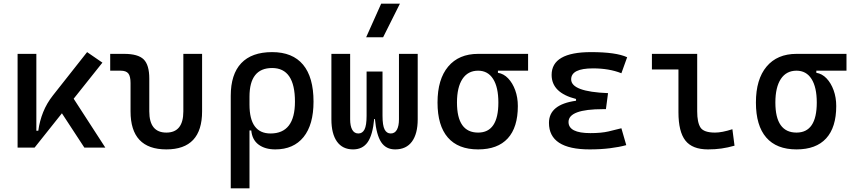

<svg xmlns="http://www.w3.org/2000/svg" viewBox="-20 -815 4728 1060"><path d="M77.1 0V-517.6H180.7V-93.3H191.4Q198.7 -147 218.3 -195.8Q237.8 -244.6 272.5 -288.6L460.9 -527.3L545.4 -469.2L386.7 -270L561.5 0H445.8L321.8 -189.5L170.9 0Z M898.4 9.8Q700.7 9.8 700.7 -200.2V-356.4Q700.7 -394 688.5 -409.4Q676.3 -424.8 646 -424.8H588.4V-517.6H665.5Q742.2 -517.6 773.2 -487.1Q804.2 -456.5 804.2 -380.9V-200.2Q804.2 -83 898.4 -83Q992.2 -83 992.2 -200.2V-517.6H1095.7V-200.2Q1095.7 9.8 898.4 9.8Z M1500 9.8Q1443.4 9.8 1407.7 -16.6Q1372.1 -43 1367.2 -94.7H1357.4V224.6H1253.9V-285.6Q1253.9 -404.8 1311.8 -466.1Q1369.6 -527.3 1482.4 -527.3Q1595.2 -527.3 1653.1 -458Q1710.9 -388.7 1710.9 -253.9Q1710.9 -126.5 1655.8 -58.3Q1600.6 9.8 1500 9.8ZM1357.4 -237.3Q1357.4 -78.1 1473.6 -78.1Q1608.4 -78.1 1608.4 -253.9Q1608.4 -439.5 1482.4 -439.5Q1357.4 -439.5 1357.4 -281.2Z M2161.6 9.8Q2110.8 9.8 2084.5 -30Q2058.1 -69.8 2049.8 -158.2H2045.9Q2037.6 -69.8 2009.8 -30Q1981.9 9.8 1929.2 9.8Q1871.1 9.8 1840.3 -33.4Q1809.6 -76.7 1809.6 -156.2V-517.6H1913.1V-156.2Q1913.1 -119.1 1924.6 -98.6Q1936 -78.1 1958.5 -78.1Q1981 -78.1 1992.4 -100.3Q2003.9 -122.6 2003.9 -175.8V-419.9H2091.8V-175.8Q2091.8 -122.6 2103.3 -100.3Q2114.7 -78.1 2137.2 -78.1Q2159.7 -78.1 2171.1 -98.6Q2182.6 -119.1 2182.6 -156.2V-517.6H2286.1V-156.2Q2286.1 -76.7 2254.4 -33.4Q2222.7 9.8 2161.6 9.8ZM2001.5 -609.4 2084.5 -794.9H2188L2095.2 -609.4Z M2619.6 9.8Q2509.3 9.8 2452.4 -55.9Q2395.5 -121.6 2395.5 -249Q2395.5 -377.4 2454.3 -447.5Q2513.2 -517.6 2619.6 -517.6H2895.5V-424.8H2729V-413.1Q2760.7 -408.2 2785.4 -382.3Q2810.1 -356.4 2824.5 -316.7Q2838.9 -276.9 2838.9 -229.5Q2838.9 -111.8 2783.2 -51Q2727.5 9.8 2619.6 9.8ZM2619.6 -83Q2731.4 -83 2731.4 -249Q2731.4 -333.5 2702.4 -379.2Q2673.3 -424.8 2619.6 -424.8Q2563.5 -424.8 2533.2 -379.2Q2502.9 -333.5 2502.9 -249Q2502.9 -83 2619.6 -83Z M3235.4 9.8Q3010.7 9.8 3010.7 -136.7Q3010.7 -238.3 3160.2 -258.8V-268.6Q3025.4 -302.7 3025.4 -401.4Q3025.4 -527.3 3243.2 -527.3Q3381.3 -527.3 3442.4 -499L3410.6 -410.6Q3343.3 -437.5 3253.9 -437.5Q3133.3 -437.5 3133.3 -377Q3133.3 -308.6 3336.9 -300.8L3325.2 -212.4H3309.6Q3118.7 -212.4 3118.7 -141.6Q3118.7 -80.1 3239.3 -80.1Q3299.8 -80.1 3339.6 -89.4Q3379.4 -98.6 3410.6 -106.9L3437.5 -13.7Q3398.4 -2.9 3347.4 3.4Q3296.4 9.8 3235.4 9.8Z M3888.7 9.8Q3802.2 9.8 3763.9 -39.1Q3725.6 -87.9 3725.6 -195.3V-431.6H3579.1V-517.6H3829.1V-200.2Q3829.1 -138.7 3847.4 -110.8Q3865.7 -83 3927.7 -83Q3965.8 -83 4023.4 -101.6L4035.2 -10.7Q3997.6 0 3962.9 4.9Q3928.2 9.8 3888.7 9.8Z M4377.4 9.8Q4267.1 9.8 4210.2 -55.9Q4153.3 -121.6 4153.3 -249Q4153.3 -377.4 4212.2 -447.5Q4271 -517.6 4377.4 -517.6H4653.3V-424.8H4486.8V-413.1Q4518.6 -408.2 4543.2 -382.3Q4567.9 -356.4 4582.3 -316.7Q4596.7 -276.9 4596.7 -229.5Q4596.7 -111.8 4541 -51Q4485.4 9.8 4377.4 9.8ZM4377.4 -83Q4489.3 -83 4489.3 -249Q4489.3 -333.5 4460.2 -379.2Q4431.2 -424.8 4377.4 -424.8Q4321.3 -424.8 4291 -379.2Q4260.7 -333.5 4260.7 -249Q4260.7 -83 4377.4 -83Z"/></svg>

Font: CaskaydiaCove NFP
Style: Regular
Weight: 400
Designer: Aaron Bell
Foundry: Saja Typeworks
Version: Version 2111.001; VTT 6.35;Nerd Fonts 3.1.1